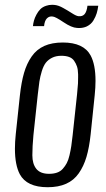

<svg xmlns="http://www.w3.org/2000/svg" viewBox="-20 -762 438 791"><path d="M296.9 -647Q275.4 -647.9 241.9 -670.4Q208.5 -692.9 197.8 -693.8Q183.1 -696.3 173.3 -686.3Q163.6 -676.3 161.6 -654.3H115.7Q116.7 -665.5 119.9 -677Q123 -688.5 129.9 -701.4Q136.7 -714.4 146 -723.9Q155.3 -733.4 170.4 -738.3Q181.6 -742.2 194.8 -742.2Q199.7 -742.2 204.6 -741.7Q220.7 -740.2 240.2 -729.2Q259.8 -718.3 276.9 -707.3Q293.9 -696.3 303.2 -695.3Q319.3 -693.4 328.4 -703.6Q337.4 -713.9 340.3 -738.3H384.8Q382.8 -721.7 378.4 -707.3Q374 -692.9 364.7 -677.5Q355.5 -662.1 337.9 -653.3Q323.7 -646.5 305.2 -646.5Q301.3 -646.5 296.9 -647ZM182.1 -45.9Q200.7 -45.9 214.8 -50.8Q229 -55.7 238.8 -66.7Q248.5 -77.6 255.1 -90.1Q261.7 -102.5 266.4 -122.6Q271 -142.6 273.7 -160.4Q276.4 -178.2 279.3 -205.1L297.4 -373Q300.3 -400.4 301.3 -418Q301.8 -429.2 301.8 -442.4Q301.8 -448.7 301.8 -455.6Q301.3 -476.1 297.1 -488.3Q293 -500.5 285.4 -511.5Q277.8 -522.5 264.6 -527.3Q251.5 -532.2 232.9 -532.2Q210.9 -532.2 194.8 -524.2Q178.7 -516.1 168.9 -503.7Q159.2 -491.2 152.3 -469Q145.5 -446.8 142.3 -426Q139.2 -405.3 135.7 -373L117.7 -205.1Q113.3 -157.7 113.3 -122.3Q113.3 -86.9 129.6 -66.4Q146 -45.9 182.1 -45.9ZM176.3 9.3Q90.3 9.3 61.5 -44.4Q41.5 -82.5 41.5 -149.4Q41.5 -176.8 44.9 -209L62 -369.1Q67.9 -423.3 79.1 -461.9Q90.3 -500.5 110.6 -529.5Q130.9 -558.6 162.6 -572.8Q194.3 -586.9 238.8 -586.9Q324.7 -586.9 353.5 -533.2Q373.5 -495.6 373.5 -428.7Q373.5 -401.4 370.1 -369.1L353.5 -209Q347.7 -154.3 336.2 -115.5Q324.7 -76.7 304.4 -47.9Q284.2 -19 252.4 -4.9Q220.7 9.3 176.3 9.3Z"/></svg>

Font: Oswald
Style: Light
Weight: 300
Designer: Vernon Adams
Foundry: Vernon Adams
Version: 3.0; ttfautohint (v0.95.6-bc232) -l 8 -r 50 -G 200 -x 0 -w "